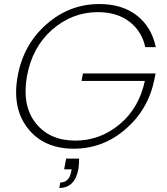

<svg xmlns="http://www.w3.org/2000/svg" viewBox="-20 -728 827 949"><path d="M307 56H371Q371 82 368 105Q351 201 273 201L278 174Q322 174 332 120L334 109H297ZM471 -708Q584 -708 656.5 -651.5Q729 -595 750 -495H698Q681 -574 619.5 -621Q558 -668 464 -668Q337 -668 238 -581.5Q139 -495 113 -350Q88 -206 156.5 -119.5Q225 -33 352 -33Q474 -33 570.5 -113Q667 -193 696 -328H383L390 -365H749L743 -335Q713 -187 601 -90Q489 7 345 7Q197 7 118 -93Q39 -193 67 -350Q95 -507 209 -607.5Q323 -708 471 -708Z"/></svg>

Font: Poppins ExtraLight
Style: Italic
Weight: 275
Italic angle: -10°
Designer: Ninad Kale (Devanagari), Jonny Pinhorn (Latin)
Foundry: Indian Type Foundry
Version: Version 3.200;PS 1.000;hotconv 16.6.54;makeotf.lib2.5.65590